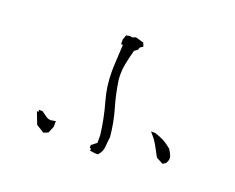

<svg xmlns="http://www.w3.org/2000/svg" viewBox="-104 -887 1207 987"><g transform="rotate(20 500.0 -393.0)"><path d="M463.9 -81.1V-93.8H457V-112.3H463.9V-115.2L485.4 -131.8V-173.3Q474.6 -262.2 450.7 -346.2Q429.2 -419.9 429.2 -502Q429.2 -515.1 429.7 -528.8L436 -650.4H425.8V-675.3L434.6 -701.2L455.1 -705.1L468.3 -702.6L485.8 -709.5L530.3 -696.8L538.1 -677.7L521.5 -666L517.6 -653.3L500 -640.1Q489.7 -602.5 481.4 -562Q475.6 -533.7 475.6 -503.4Q475.6 -490.2 476.6 -476.6Q487.3 -400.9 508.3 -329.6Q529.3 -258.3 536.1 -180.7Q532.2 -153.3 530.8 -128.9Q529.3 -101.1 509.8 -79.6L507.3 -77.1H492.7ZM162.1 -188.5H164.6L193.8 -167.5Q205.6 -159.2 220.2 -159.2L246.1 -163.6V-134.8V-133.3L230.5 -95.7L206.1 -85.9L162.6 -112.8L137.2 -178.7H147.5L143.6 -188.5ZM745.1 -281.2H746.1Q772.5 -273.9 795.7 -261.7Q818.8 -249.5 841.8 -230Q849.6 -217.8 856.4 -204.1Q861.8 -194.3 861.8 -183.6Q861.8 -177.7 859.9 -170.9L853 -155.8L836.4 -145L798.8 -165Q783.2 -193.4 769.3 -219.5Q755.4 -245.6 735.4 -268.1L724.1 -281.2Z"/></g></svg>

Font: Bakudai
Style: Bold
Weight: 700
Version: Version 1.48